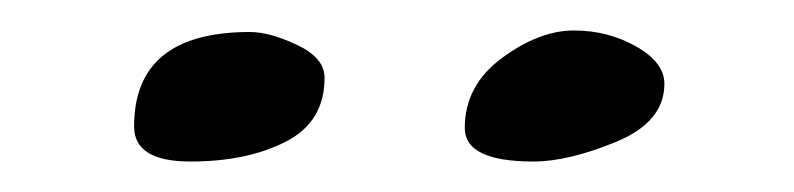

<svg xmlns="http://www.w3.org/2000/svg" viewBox="-20 -662 521 126"><path d="M144 -641Q157 -641 175 -632.5Q193 -624 193 -611Q193 -582 167.5 -569Q142 -556 105 -556Q68 -556 68 -579Q68 -641 144 -641ZM416 -607Q416 -582 384.5 -569Q353 -556 330 -556Q285 -556 285 -578Q285 -606 309.5 -624Q334 -642 356.5 -642Q379 -642 397.5 -631.5Q416 -621 416 -607Z"/></svg>

Font: Handlee
Style: Regular
Weight: 400
Designer: Joe Prince
Foundry: Joe Prince
Version: Version 1.001